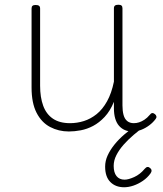

<svg xmlns="http://www.w3.org/2000/svg" viewBox="-20 -535 686 809"><path d="M270 19Q227 19 191 0Q155 -19 134 -60Q113 -101 113 -166V-499Q113 -507 117 -510.5Q121 -514 130 -514Q140 -514 144.5 -510.5Q149 -507 149 -499V-174Q149 -125 162 -89.5Q175 -54 203 -35Q231 -16 275 -16Q305 -16 333.5 -25Q362 -34 387 -54Q412 -74 431 -108Q450 -142 460 -191V-500Q460 -508 464.5 -511.5Q469 -515 479 -515Q488 -515 492 -511.5Q496 -508 496 -500V-91Q496 -68 500.5 -51Q505 -34 516 -25Q527 -16 544 -16Q555 -16 566 -19.5Q577 -23 588.5 -30.5Q600 -38 611 -51Q616 -58 621.5 -58.5Q627 -59 633 -54Q638 -50 639 -44.5Q640 -39 636 -34Q625 -19 609 -7Q593 5 575 12Q557 19 538 19Q520 19 506 13Q492 7 481.5 -5Q471 -17 465.5 -35.5Q460 -54 460 -79V-106Q444 -67 421 -42.5Q398 -18 372.5 -4.5Q347 9 320.5 14Q294 19 270 19ZM503 254Q467 254 445 232Q423 210 423 167Q423 143 433.5 120Q444 97 462 74.5Q480 52 504 31.5Q528 11 555 -8H591V-4Q567 13 543.5 33Q520 53 501 74.5Q482 96 470.5 118.5Q459 141 459 164Q459 192 471 207Q483 222 505 222Q521 222 545.5 211Q570 200 590 176Q596 169 601.5 168.5Q607 168 611 172Q618 177 618.5 183Q619 189 614 196Q601 214 582 227Q563 240 542.5 247Q522 254 503 254Z"/></svg>

Font: Playwrite US Modern Thin
Style: Regular
Weight: 250
Designer: Veronika Burian, José Scaglione
Foundry: TypeTogether
Version: Version 1.003